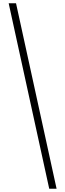

<svg xmlns="http://www.w3.org/2000/svg" viewBox="-20 -793 399 1174"><path d="M326 361 78 -773H33L281 361Z"/></svg>

Font: Noto Serif Telugu Light
Style: Regular
Weight: 300
Designer: Jelle Bosma - Monotype Design Team
Foundry: Monotype Imaging Inc.
Version: Version 2.005